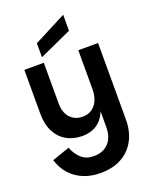

<svg xmlns="http://www.w3.org/2000/svg" viewBox="-192 -914 1020 1287"><g transform="rotate(-20 318.5 -270.5)"><path d="M437 -5V-554H578V-5Q578 52 560.5 102Q543 152 508 190Q473 228 420.5 249.5Q368 271 297 271Q231 271 177 249Q123 227 84.5 185Q46 143 27 81L152 38Q171 88 205.5 118.5Q240 149 293 149Q360 149 398.5 108Q437 67 437 -5ZM460 -252Q458 -175 440 -126Q422 -77 393.5 -50.5Q365 -24 332.5 -14Q300 -4 269 -4Q204 -4 155 -32Q106 -60 79 -113Q52 -166 52 -242V-554H191V-265Q191 -198 225 -161.5Q259 -125 314 -125Q352 -125 380 -144.5Q408 -164 422.5 -198Q437 -232 437 -275ZM423 -812V-698L192 -593V-693Z"/></g></svg>

Font: Parkinsans Light SemiBold
Style: Regular
Weight: 600
Version: Version 1.000